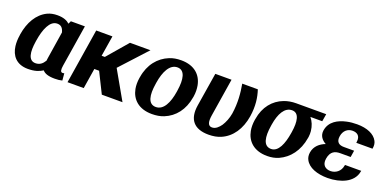

<svg xmlns="http://www.w3.org/2000/svg" viewBox="-16 -1132 3452 1736"><g transform="rotate(20 1709.5 -264.0)"><path d="M68 -250C62 -213 61 -178 65 -146C76 -59 128 10 240 10C306 10 348 -6 381 -27C399 -4 436 10 498 10C527 10 547 8 570 2L564 -66L557 -64C556 -64 553 -63 548 -63C526 -63 524 -88 530 -127L594 -528H459L446 -500C422 -522 387 -538 328 -538C293 -538 261 -532 232 -518C143 -475 88 -380 69 -260ZM223 -246 225 -259C242 -367 280 -466 352 -466C391 -466 408 -443 418 -405L377 -143C376 -134 375 -127 374 -118C353 -83 327 -62 287 -62C217 -62 207 -143 223 -246Z M619 0H775L806 -195H852L949 0H1148L992 -274L1225 -528H1028L858 -330H827L859 -528H703Z M1217 -259C1211 -220 1211 -186 1217 -153C1235 -59 1305 10 1433 10C1474 10 1513 4 1547 -10C1644 -49 1713 -135 1733 -259L1735 -269C1741 -308 1740 -342 1734 -375C1716 -469 1647 -538 1519 -538C1478 -538 1441 -532 1407 -518C1310 -479 1239 -393 1219 -269ZM1373 -257 1375 -271C1392 -379 1434 -466 1508 -466C1582 -466 1596 -381 1579 -271L1577 -257C1560 -147 1519 -62 1445 -62C1369 -62 1355 -146 1373 -257Z M1797 -205C1775 -66 1837 10 1978 10C2022 10 2062 3 2096 -12C2194 -54 2257 -149 2277 -275C2293 -378 2281 -459 2258 -528H2108C2123 -443 2132 -352 2116 -244C2108 -196 2089 -150 2068 -118C2047 -89 2021 -62 1985 -62C1944 -62 1938 -105 1947 -163L2005 -528H1849Z M2327 -259C2321 -220 2321 -186 2327 -153C2345 -59 2414 10 2542 10C2582 10 2619 3 2652 -12C2743 -53 2814 -140 2835 -270L2837 -282C2840 -301 2839 -319 2838 -336C2833 -385 2816 -424 2790 -456H2904L2916 -528H2627C2586 -528 2547 -521 2513 -508C2417 -472 2348 -389 2329 -269ZM2483 -259 2485 -272C2502 -378 2543 -456 2615 -456C2684 -456 2695 -374 2679 -272L2677 -259C2660 -153 2624 -62 2554 -62C2478 -62 2465 -147 2483 -259Z M2896 -153C2892 -128 2895 -103 2906 -83C2938 -21 3021 10 3124 10C3186 10 3248 -4 3292 -27C3337 -50 3378 -90 3387 -148L3389 -155H3233L3231 -148C3222 -90 3175 -58 3127 -58C3083 -58 3041 -83 3052 -150C3064 -224 3107 -240 3157 -240H3256L3266 -304H3167C3123 -304 3089 -323 3099 -384C3108 -439 3146 -469 3192 -469C3232 -469 3271 -450 3261 -386L3260 -378H3416L3417 -386C3421 -409 3418 -432 3408 -451C3379 -507 3307 -538 3211 -538C3176 -538 3143 -535 3112 -528C3035 -511 2957 -472 2943 -382C2935 -329 2966 -294 3004 -273C2952 -253 2906 -216 2896 -153Z"/></g></svg>

Font: Aerodynamic
Style: BdObl
Weight: 500
Designer: Google
Version: Version 2.000980; 2014